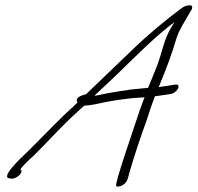

<svg xmlns="http://www.w3.org/2000/svg" viewBox="-20 -622 742 721"><path d="M80 -49C51 -22 -20 46 17 48L24 49C46 49 72 21 56 14C69 -3 86 -19 107 -38C153 -83 200 -136 250 -183L296 -225C307 -226 320 -227 335 -230C391 -243 455 -253 513 -256C516 -256 520 -256 523 -257C511 -226 500 -195 490 -164C466 -91 441 -20 422 45C421 60 404 86 432 77C460 68 461 42 465 30C484 -37 506 -102 533 -177C542 -205 551 -233 562 -261C565 -261 570 -261 573 -262C601 -266 607 -267 621 -269C646 -273 664 -309 637 -304C629 -303 595 -298 576 -295C604 -362 626 -421 643 -479C653 -511 672 -538 693 -575C693 -576 695 -578 696 -580C704 -591 704 -602 693 -602C680 -602 672 -599 659 -589C601 -546 537 -493 479 -437C421 -382 363 -325 303 -268L292 -265C270 -258 264 -248 271 -237C256 -222 240 -208 225 -194C175 -146 127 -95 80 -49ZM334 -262C334 -263 337 -263 337 -264L338 -266C369 -295 398 -322 426 -349C493 -414 566 -488 635 -539C630 -531 626 -524 622 -517C600 -480 592 -444 582 -411C572 -376 552 -332 536 -292H535L473 -286C434 -280 389 -274 351 -265Z"/></svg>

Font: Stray Cat
Style: UltObl
Weight: 400
Version: Version 1.0